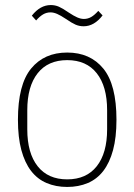

<svg xmlns="http://www.w3.org/2000/svg" viewBox="-20 -728 532 760"><path d="M246 12Q201 12 164.5 -3.5Q128 -19 103 -51.5Q78 -84 64.5 -134Q51 -184 51 -254Q51 -393 103 -456.5Q155 -520 246 -520Q337 -520 389 -456.5Q441 -393 441 -254Q441 -184 427.5 -134Q414 -84 389 -51.5Q364 -19 327.5 -3.5Q291 12 246 12ZM246 -18Q322 -18 363 -70Q404 -122 404 -216V-292Q404 -386 363 -438Q322 -490 246 -490Q170 -490 129 -438Q88 -386 88 -292V-216Q88 -122 129 -70Q170 -18 246 -18ZM311 -624Q294 -624 279 -630.5Q264 -637 241 -653Q220 -667 206 -673Q192 -679 180 -679Q164 -679 150.5 -671Q137 -663 123 -647L106 -666Q139 -708 181 -708Q198 -708 213 -701.5Q228 -695 251 -679Q272 -665 286 -659Q300 -653 312 -653Q328 -653 341.5 -661Q355 -669 369 -685L386 -667Q353 -624 311 -624Z"/></svg>

Font: IBM Plex Sans Cond ExtLt
Style: Regular
Weight: 200
Width: 3
Designer: Mike Abbink, Paul van der Laan, Pieter van Rosmalen
Foundry: Bold Monday
Version: Version 1.3